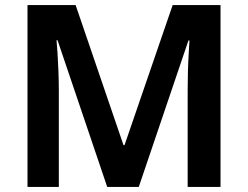

<svg xmlns="http://www.w3.org/2000/svg" viewBox="-20 -734 974 754"><path d="M401 0 206 -576H202Q204 -556 206 -523.5Q208 -491 209.5 -453Q211 -415 211 -378V0H88V-714H277L465 -164H469L658 -714H846V0H717V-382Q717 -417 718 -453.5Q719 -490 721 -522Q723 -554 724 -575H720L525 0Z"/></svg>

Font: Noto Sans Oriya SemiBold
Style: Regular
Weight: 600
Version: Version 2.003